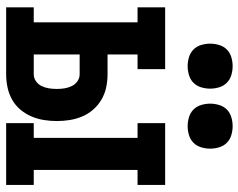

<svg xmlns="http://www.w3.org/2000/svg" viewBox="-98 -698 795 640"><g transform="rotate(90 300.0 -377.5)"><path d="M390 0V-92H439V-438H390V-530H596V-438H546V-92H596V0ZM4 0V-92H54V-438H4V-530H210V-438H161V-338H227Q249 -338 270.5 -333.5Q292 -329 311 -318Q330 -307 344.5 -290.5Q359 -274 367.5 -254Q376 -234 379.5 -212.5Q383 -191 383 -169Q383 -147 379.5 -125.5Q376 -104 367.5 -84Q359 -64 344.5 -47Q330 -30 311 -19.5Q292 -9 270.5 -4.5Q249 0 227 0ZM161 -92H227Q240 -92 250.5 -99.5Q261 -107 266.5 -118.5Q272 -130 274 -143Q276 -156 276 -169Q276 -182 274 -194.5Q272 -207 266.5 -218.5Q261 -230 250.5 -237.5Q240 -245 227 -245H161ZM400 -605Q385 -605 370 -609.5Q355 -614 344.5 -624.5Q334 -635 329.5 -650Q325 -665 325 -680Q325 -695 329.5 -710Q334 -725 344.5 -735.5Q355 -746 370 -750.5Q385 -755 400 -755Q415 -755 430 -750.5Q445 -746 455.5 -735.5Q466 -725 470.5 -710Q475 -695 475 -680Q475 -665 470.5 -650Q466 -635 455.5 -624.5Q445 -614 430 -609.5Q415 -605 400 -605ZM200 -605Q185 -605 170 -609.5Q155 -614 144.5 -624.5Q134 -635 129.5 -650Q125 -665 125 -680Q125 -695 129.5 -710Q134 -725 144.5 -735.5Q155 -746 170 -750.5Q185 -755 200 -755Q215 -755 230 -750.5Q245 -746 255.5 -735.5Q266 -725 270.5 -710Q275 -695 275 -680Q275 -665 270.5 -650Q266 -635 255.5 -624.5Q245 -614 230 -609.5Q215 -605 200 -605Z"/></g></svg>

Font: Iosevka Slab Semibold Extended
Style: Regular
Weight: 600
Width: 7
Monospace: yes
Designer: Belleve Invis
Foundry: Belleve Invis
Version: Version 11.1.0; ttfautohint (v1.8.3)